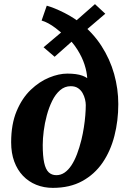

<svg xmlns="http://www.w3.org/2000/svg" viewBox="-20 -897 614 930"><path d="M236 13Q192.5 13 155.5 -2Q118.5 -17 91.2 -45.5Q64 -74 49 -114.8Q34 -155.5 34 -207.5Q34 -295.5 60.5 -358.8Q87 -422 129 -462Q171 -502 218 -521.2Q265 -540.5 306 -540.5Q329 -540.5 347 -538Q365 -535.5 378.8 -530.5Q392.5 -525.5 402.5 -518.5Q401 -548 389.5 -584Q378 -620 354.5 -657.2Q331 -694.5 294 -728.5L372.5 -735.5L244.5 -622L191 -668L325 -781L315 -704.5Q286 -733 249.5 -760.8Q213 -788.5 181.5 -797.5L206.5 -869.5Q242.5 -859.5 292.2 -834.5Q342 -809.5 384.5 -773.5L316 -768L440 -877L490 -830.5L356.5 -716.5L365 -789.5Q429.5 -739.5 471 -675.2Q512.5 -611 532.8 -538.8Q553 -466.5 553 -393Q553 -312 534.2 -238.8Q515.5 -165.5 476.8 -109Q438 -52.5 378.2 -19.8Q318.5 13 236 13ZM253 -48.5Q274.5 -48.5 292.8 -61Q311 -73.5 326 -96.2Q341 -119 353 -150.5Q365 -182 374.5 -220.5Q381.5 -249.5 386.2 -279.8Q391 -310 393.2 -338.2Q395.5 -366.5 395.5 -388Q395.5 -400.5 391.8 -416.2Q388 -432 380 -446.2Q372 -460.5 358 -470Q344 -479.5 322.5 -479.5Q293.5 -479.5 271 -460Q248.5 -440.5 232.8 -408.5Q217 -376.5 206.8 -338.5Q196.5 -300.5 191.8 -262.8Q187 -225 187 -195Q187 -141 194 -108.8Q201 -76.5 215.8 -62.5Q230.5 -48.5 253 -48.5Z"/></svg>

Font: Merriweather 20pt ExtraBold
Style: Italic
Weight: 800
Italic angle: -7.8°
Version: Version 2.101